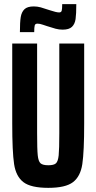

<svg xmlns="http://www.w3.org/2000/svg" viewBox="-20 -898 465 926"><path d="M39 -303V-688H159V-256Q159 -178 162 -149Q165 -120 175.5 -110.5Q186 -101 213 -101Q240 -101 250 -110.5Q260 -120 263 -149Q266 -178 266 -256V-688H386V-303Q386 -166 377 -106.5Q368 -47 332 -19.5Q296 8 213 8Q129 8 93 -19.5Q57 -47 48 -106.5Q39 -166 39 -303ZM143 -867Q160 -867 176.5 -862.5Q193 -858 219 -849Q252 -838 265 -838Q275 -838 277.5 -846Q280 -854 280 -878H348Q348 -830 344.5 -806Q341 -782 327 -768.5Q313 -755 282 -755Q265 -755 248 -759.5Q231 -764 207 -772Q203 -773 187.5 -778.5Q172 -784 161 -784Q150 -784 147.5 -775.5Q145 -767 145 -743H76Q76 -791 80 -815.5Q84 -840 98 -853.5Q112 -867 143 -867Z"/></svg>

Font: Saira ExtraCondensed
Style: Bold
Weight: 700
Width: 2
Designer: Hector Gatti with collaboration of the Omnibus-Type team
Foundry: Omnibus-Type
Version: Version 0.072; ttfautohint (v1.8)